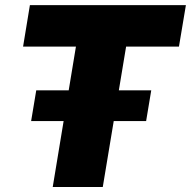

<svg xmlns="http://www.w3.org/2000/svg" viewBox="-20 -748 764 768"><path d="M72.3 -561.5 99.6 -727.5H723.6L695.8 -561.5H484.4L391.1 0H190.9L283.7 -561.5ZM104.5 -263.7 125 -386.7H585L564.5 -263.7Z"/></svg>

Font: Inter 24pt Black
Style: Italic
Weight: 900
Italic angle: -9.3988°
Designer: Rasmus Andersson
Foundry: rsms
Version: Version 4.001;git-66647c0bb